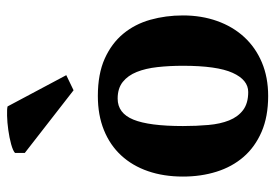

<svg xmlns="http://www.w3.org/2000/svg" viewBox="-137 -626 774 540"><g transform="rotate(-90 250.0 -356.0)"><path d="M23.4 -228.5Q23.4 -282.7 38.6 -326.7Q53.7 -370.6 82.8 -402.1Q111.8 -433.6 154.1 -450.7Q196.3 -467.8 250 -467.8Q312 -467.8 355 -448.5Q397.9 -429.2 425 -396.5Q452.1 -363.8 464.4 -320.3Q476.6 -276.9 476.6 -228.5Q476.6 -176.3 460.9 -132.3Q445.3 -88.4 416 -56.4Q386.7 -24.4 344.7 -6.6Q302.7 11.2 250 11.2Q191.9 11.2 149.2 -7.3Q106.4 -25.9 78.6 -58.1Q50.8 -90.3 37.1 -134Q23.4 -177.7 23.4 -228.5ZM165.5 -228.5Q165.5 -190.4 168.5 -157Q171.4 -123.5 181.4 -98.6Q191.4 -73.7 210.4 -59.3Q229.5 -44.9 261.2 -44.9Q295.4 -44.9 315.2 -88.9Q335 -132.8 335 -228.5Q335 -266.6 331.3 -300Q327.6 -333.5 317.6 -358.4Q307.6 -383.3 289.6 -397.7Q271.5 -412.1 242.7 -412.1Q201.7 -412.1 183.6 -367.9Q165.5 -323.7 165.5 -228.5ZM308.6 -556.6 266.1 -536.1 89.8 -673.3V-700.7Q95.7 -706.5 114.5 -711.7Q133.3 -716.8 154.5 -719.7Q175.8 -722.7 194.8 -723.1Q213.9 -723.6 220.7 -721.7Z"/></g></svg>

Font: PT Astra Serif
Style: Bold
Weight: 700
Designer: A.Korolkova, I. Chaeva
Foundry: ParaType Ltd
Version: Version 1.002